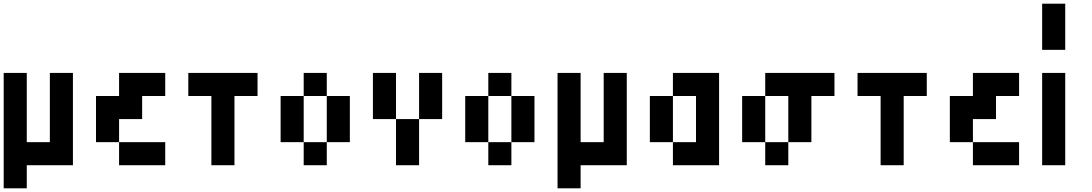

<svg xmlns="http://www.w3.org/2000/svg" viewBox="-20 -895 5915 1040"><path d="M125 125H0V-500H125V-125H250V-500H375V0H125Z M625 -125H500V-375H625V-500H875V-375H750V-250H625ZM625 0V-125H875V0Z M1250 0H1125V-375H1000V-500H1375V-375H1250Z M1625 -375V-500H1750V-375ZM1625 -125H1500V-375H1625ZM1875 -125H1750V-375H1875ZM1750 -125V0H1625V-125Z M2125 -250H2000V-500H2125ZM2250 -250V-500H2375V-250ZM2250 0H2125V-250H2250Z M2625 -375V-500H2750V-375ZM2625 -125H2500V-375H2625ZM2875 -125H2750V-375H2875ZM2750 -125V0H2625V-125Z M3125 125H3000V-500H3125V-125H3250V-500H3375V0H3125Z M3625 0V-125H3500V-375H3625V-125H3750V-375H3625V-500H3875V0Z M4375 -125H4250V-375H4125V-500H4500V-375H4375ZM4125 -125H4000V-375H4125ZM4250 -125V0H4125V-125Z M4875 0H4750V-375H4625V-500H5000V-375H4875Z M5250 -125H5125V-375H5250V-500H5500V-375H5375V-250H5250ZM5250 0V-125H5500V0Z M5750 -625H5625V-875H5750ZM5750 0H5625V-500H5750Z"/></svg>

Font: Tiny5
Style: Regular
Weight: 400
Designer: Stefan Schmidt
Foundry: Made with Bits'n'Picas by Kreative Software
Version: Version 1.002; ttfautohint (v1.8.4.7-5d5b)